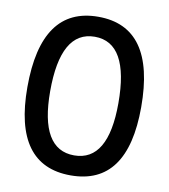

<svg xmlns="http://www.w3.org/2000/svg" viewBox="-81 -772 747 850"><g transform="rotate(10 293.0 -346.5)"><path d="M293 9.8Q37.1 9.8 37.1 -341.8Q37.1 -703.1 293 -703.1Q548.8 -703.1 548.8 -341.8Q548.8 9.8 293 9.8ZM293 -80.1Q446.3 -80.1 446.3 -341.8Q446.3 -613.3 293 -613.3Q139.6 -613.3 139.6 -341.8Q139.6 -80.1 293 -80.1Z"/></g></svg>

Font: Cascadia Code PL
Style: Regular
Weight: 400
Monospace: yes
Designer: Aaron Bell
Foundry: Saja Typeworks
Version: Version 2102.003